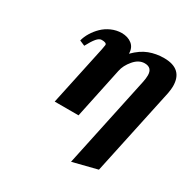

<svg xmlns="http://www.w3.org/2000/svg" viewBox="-167 -655 1023 1043"><g transform="rotate(30 344.5 -133.0)"><path d="M228 -418Q212.4 -418 196.5 -398.9Q180.7 -379.9 161.1 -342.8L127.9 -356.9Q134.3 -382.8 149.9 -408.4Q165.5 -434.1 187.7 -455.8Q210 -477.5 240.2 -491Q270.5 -504.4 303.2 -504.9Q342.3 -504.9 367.7 -484.9Q393.1 -464.8 393.1 -426.8Q435.1 -469.2 478.5 -485.6Q522 -502 570.8 -502Q689 -502 689 -393.1Q689 -375 684.1 -348.1L566.9 200.2L414.1 238.8L536.1 -334Q541 -357.4 541 -376Q541 -424.8 494.1 -424.8Q457.5 -424.8 427.5 -389.6Q397.5 -354.5 390.1 -316.9L323.2 0H173.8L253.9 -375Q258.8 -399.4 258.8 -403.8Q258.8 -418 228 -418Z"/></g></svg>

Font: Linguistics Pro
Style: Bold Italic
Weight: 700
Italic angle: -12°
Designer: Stefan Peev, Context Ltd
Foundry: Stefan Peev, Context Ltd
Version: Version 001.000